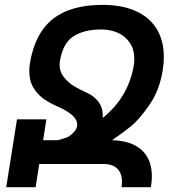

<svg xmlns="http://www.w3.org/2000/svg" viewBox="-20 -780 739 800"><path d="M446.8 -195.8Q527.3 -193.8 570.1 -155Q612.8 -116.2 612.8 -44.9Q612.8 -25.9 608.9 -1V0H486.3Q488.3 -11.2 488.3 -22.9Q488.3 -57.6 469 -77.1Q449.7 -96.7 409.7 -96.7H143.6L128.4 0H5.9L50.8 -282.7H173.3L159.7 -195.8H221.2Q245.1 -202.6 261.2 -208.5H260.7Q263.2 -209 273.7 -216.6Q284.2 -224.1 293 -235.8Q301.8 -247.6 301.8 -261.2Q301.8 -299.8 222.7 -335Q189 -349.6 163.3 -367.2Q137.7 -384.8 119.9 -413.6Q102.1 -442.4 102.1 -483.4Q102.1 -501 104.5 -515.1Q124.5 -640.1 199.2 -700Q273.9 -759.8 407.7 -759.8Q486.8 -759.8 544.2 -734.6Q601.6 -709.5 632.1 -660.6Q662.6 -611.8 662.6 -542.5Q662.6 -514.6 657.7 -485.8Q644.5 -403.3 602.1 -342.3Q559.6 -281.2 526.1 -254.2Q492.7 -227.1 446.8 -195.8ZM539.6 -534.7Q539.6 -573.7 521.2 -601.3Q502.9 -628.9 471.7 -643.1Q440.4 -657.2 401.9 -657.2Q330.1 -657.2 285.6 -628.4Q241.2 -599.6 229.5 -523.9Q228.5 -519 228.5 -509.8Q228.5 -480 247.1 -457.3Q265.6 -434.6 289.1 -420.7Q312.5 -406.7 342.8 -393.1Q372.1 -379.9 390.1 -356Q408.2 -332 408.2 -300.3Q408.2 -292.5 407.7 -288.6Q511.2 -371.1 536.1 -499.5Q539.6 -516.6 539.6 -534.7Z"/></svg>

Font: Mardoto Medium
Style: Italic
Weight: 500
Italic angle: -12°
Designer: Christian Robertson, Vahan Hovhannisyan
Foundry: Google
Version: Version 1.000